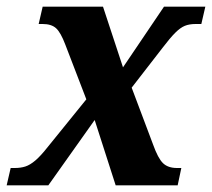

<svg xmlns="http://www.w3.org/2000/svg" viewBox="-51 -556 636 576"><path d="M-31 0 -19 -52H-7Q11 -52 25 -56.5Q39 -61 55 -74.5Q71 -88 93 -116L208 -258L145 -422Q131 -459 117 -471.5Q103 -484 77 -484H65L77 -536H258L318 -354L441 -536H565L553 -484H536Q517 -484 503.5 -478.5Q490 -473 474.5 -457.5Q459 -442 437 -413L344 -293L408 -123Q423 -81 438 -66.5Q453 -52 480 -52H493L482 0H296L233 -196L94 0Z"/></svg>

Font: Noto Serif SemiCondensed
Style: Bold Italic
Weight: 700
Width: 4
Italic angle: -12°
Designer: Monotype Design Team
Foundry: Monotype Imaging Inc.
Version: Version 2.014